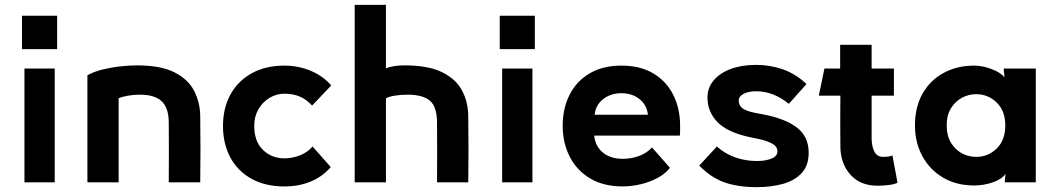

<svg xmlns="http://www.w3.org/2000/svg" viewBox="-20 -753 4354 793"><path d="M71 -688H216V-550H71ZM206 -470V0H81V-470Z M470 0H341V-442Q367 -457 404 -466Q441 -475 478.5 -479Q516 -483 545 -483Q645 -483 702 -453.5Q759 -424 783 -375.5Q807 -327 807 -271Q808 -200 808 -135.5Q808 -71 807 0H677Q678 -125 677 -250Q676 -309 647 -335.5Q618 -362 558 -362Q531 -362 506.5 -357.5Q482 -353 470 -347Z M1271 -148 1346 -63Q1313 -24 1264 -3.5Q1215 17 1155 17Q1076 17 1019 -14.5Q962 -46 931.5 -102.5Q901 -159 901 -233Q901 -307 932 -363Q963 -419 1020 -450.5Q1077 -482 1155 -482Q1212 -482 1263.5 -460.5Q1315 -439 1348 -400L1269 -317Q1245 -343 1217.5 -354.5Q1190 -366 1155 -366Q1122 -366 1093.5 -349Q1065 -332 1047.5 -302Q1030 -272 1030 -233Q1030 -169 1066 -134Q1102 -99 1155 -99Q1187 -99 1219 -111.5Q1251 -124 1271 -148Z M1574 0H1445V-733H1574V-471Q1605 -483 1650 -483Q1750 -483 1807.5 -454Q1865 -425 1889.5 -377Q1914 -329 1914 -271Q1915 -200 1915 -135.5Q1915 -71 1914 0H1785Q1786 -125 1785 -250Q1784 -314 1754.5 -338Q1725 -362 1663 -362Q1636 -362 1611 -358Q1586 -354 1574 -347Z M2044 -688H2189V-550H2044ZM2179 -470V0H2054V-470Z M2673 -144 2747 -60Q2729 -36 2696.5 -18.5Q2664 -1 2626 8Q2588 17 2552 17Q2473 17 2417.5 -16Q2362 -49 2333 -106Q2304 -163 2304 -233Q2304 -305 2332.5 -361.5Q2361 -418 2415.5 -450Q2470 -482 2547 -482Q2624 -482 2678 -450Q2732 -418 2760.5 -361.5Q2789 -305 2789 -233Q2789 -221 2789 -212.5Q2789 -204 2788 -193H2434Q2439 -148 2470.5 -122.5Q2502 -97 2552 -97Q2588 -97 2620 -109Q2652 -121 2673 -144ZM2436 -279H2656Q2652 -319 2621.5 -343.5Q2591 -368 2547 -368Q2502 -368 2471 -343.5Q2440 -319 2436 -279Z M3105 20Q3029 20 2973 0.5Q2917 -19 2868 -69L2941 -148Q2974 -118 3016.5 -103Q3059 -88 3106 -88Q3142 -88 3166.5 -98Q3191 -108 3191 -128Q3191 -148 3169 -160Q3147 -172 3113 -179L3075 -187Q2983 -207 2942.5 -249.5Q2902 -292 2902 -350Q2902 -391 2928 -421.5Q2954 -452 2999 -468.5Q3044 -485 3102 -485Q3160 -485 3212.5 -467Q3265 -449 3311 -406L3238 -324Q3175 -376 3103 -376Q3070 -376 3050.5 -365Q3031 -354 3031 -339Q3031 -317 3047 -305.5Q3063 -294 3098 -287L3135 -280Q3223 -263 3271.5 -226Q3320 -189 3320 -122Q3320 -69 3291 -38Q3262 -7 3213.5 6.5Q3165 20 3105 20Z M3604 14Q3533 14 3492.5 -31.5Q3452 -77 3451 -145Q3451 -188 3450.5 -219.5Q3450 -251 3450.5 -283Q3451 -315 3451 -358H3362L3385 -470H3450V-568H3580V-470H3672V-358H3580Q3580 -298 3580 -258.5Q3580 -219 3580 -179Q3581 -146 3592 -125.5Q3603 -105 3628 -105Q3636 -105 3646 -106Q3656 -107 3666 -111L3687 2Q3671 9 3648 11.5Q3625 14 3604 14Z M4004 -482Q4038 -482 4076 -467.5Q4114 -453 4129 -433L4126 -461V-470H4258V0H4130V-5L4133 -35Q4117 -12 4079.5 0.5Q4042 13 4004 13Q3929 13 3874 -20Q3819 -53 3789 -109Q3759 -165 3759 -235Q3759 -311 3790.5 -366.5Q3822 -422 3877.5 -452Q3933 -482 4004 -482ZM4012 -105Q4061 -105 4096.5 -139.5Q4132 -174 4132 -235Q4132 -295 4096.5 -329.5Q4061 -364 4012 -364Q3980 -364 3952.5 -349Q3925 -334 3907.5 -305.5Q3890 -277 3890 -235Q3890 -193 3907.5 -164Q3925 -135 3952.5 -120Q3980 -105 4012 -105Z"/></svg>

Font: Kreadon
Style: Bold
Weight: 700
Designer: Reiya WATANABE
Foundry: StudioGnu
Version: Version 1.003; ttfautohint (v1.8.4.7-5d5b);gftools[0.9.32]